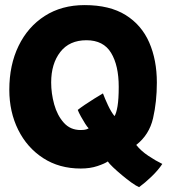

<svg xmlns="http://www.w3.org/2000/svg" viewBox="-20 -670 686 773"><path d="M540 83.5Q528 78.5 509.2 65Q490.5 51.5 470.8 35Q451 18.5 435.2 3.5Q419.5 -11.5 414 -20Q402 -11.5 372.5 -1.5Q343 8.5 305 8.5Q218.5 8.5 153.8 -33.5Q89 -75.5 53.2 -147.5Q17.5 -219.5 17.5 -308.5Q17.5 -408.5 54.8 -485.2Q92 -562 160.2 -605.8Q228.5 -649.5 320.5 -649.5Q421.5 -649.5 485.8 -609.5Q550 -569.5 580.8 -499Q611.5 -428.5 611.5 -337.5Q611.5 -260.5 596.2 -194Q581 -127.5 528.5 -86.5Q547.5 -62.5 577 -42.8Q606.5 -23 633.5 -10Q617 15 590.5 40.5Q564 66 540 83.5ZM337 -153.5Q331.5 -158.5 322.8 -172.2Q314 -186 305.5 -201.5Q297 -217 293 -227.5Q303 -235.5 321 -247.8Q339 -260 359 -272.5Q379 -285 394.5 -294Q402 -273.5 414.5 -246.8Q427 -220 441 -202.5Q448.5 -214 453.2 -242.5Q458 -271 458 -320.5Q458 -406.5 427.2 -457.2Q396.5 -508 328 -508Q259.5 -508 222.8 -460.8Q186 -413.5 186 -338Q186 -294 198.2 -249.8Q210.5 -205.5 236.8 -176Q263 -146.5 304.5 -146.5Q320 -146.5 327.2 -149Q334.5 -151.5 337 -153.5Z"/></svg>

Font: Grandstander ExtraBold
Style: Regular
Weight: 800
Designer: Tyler Finck
Foundry: Etcetera Type Co
Version: Version 1.200; ttfautohint (v1.8.3)